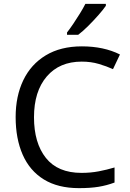

<svg xmlns="http://www.w3.org/2000/svg" viewBox="-20 -964 672 994"><path d="M403 -645Q288 -645 222 -568Q156 -491 156 -357Q156 -224 217.5 -146.5Q279 -69 402 -69Q449 -69 491 -77Q533 -85 573 -97V-19Q533 -4 490.5 3Q448 10 389 10Q280 10 207 -35Q134 -80 97.5 -163Q61 -246 61 -358Q61 -466 100.5 -548.5Q140 -631 217 -677.5Q294 -724 404 -724Q517 -724 601 -682L565 -606Q532 -621 491.5 -633Q451 -645 403 -645ZM528 -934Q516 -916 491 -887.5Q466 -859 437.5 -830.5Q409 -802 385 -784H327V-796Q342 -815 359.5 -841Q377 -867 394 -894.5Q411 -922 422 -944H528Z"/></svg>

Font: Noto Sans Tai Le
Style: Regular
Weight: 400
Designer: Monotype Design Team
Foundry: Monotype Imaging Inc.
Version: Version 2.002; ttfautohint (v1.8.4.7-5d5b)